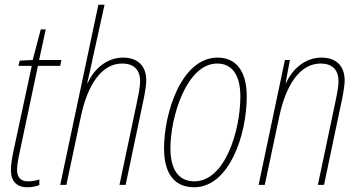

<svg xmlns="http://www.w3.org/2000/svg" viewBox="-20 -780 1513 810"><path d="M95 10C117 10 132 6 146 1V-23C134 -19 119 -15 98 -15C66 -15 52 -33 52 -64C52 -82 56 -107 63 -138L140 -502H234L239 -527H145L173 -656H152L118 -527L63 -524L58 -502H114L36 -139C30 -110 26 -82 26 -62C26 -16 50 10 95 10Z M234 0H260L320 -283C349 -425 410 -512 495 -512C542 -512 571 -488 571 -438C571 -409 563 -375 556 -341L484 0H510L580 -333C588 -369 597 -414 597 -441C597 -504 559 -537 499 -537C430 -537 376 -488 350 -430H348C356 -463 364 -499 371 -533L421 -760H395Z M799 10C946 10 1021 -209 1021 -373C1021 -480 976 -537 898 -537C744 -537 672 -301 672 -154C672 -45 718 10 799 10ZM800 -15C734 -15 699 -64 699 -154C699 -289 768 -512 896 -512C961 -512 994 -461 994 -373C994 -228 929 -15 800 -15Z M1071 0H1097L1157 -283C1186 -425 1247 -512 1333 -512C1379 -512 1408 -488 1408 -438C1408 -409 1400 -375 1393 -341L1321 0H1347L1417 -333C1425 -369 1434 -414 1434 -441C1434 -504 1396 -537 1336 -537C1267 -537 1213 -488 1187 -430H1185L1203 -527H1182Z"/></svg>

Font: Noto Sans Condensed Thin
Style: Italic
Weight: 100
Width: 3
Italic angle: -12°
Designer: Monotype Design Team
Foundry: Monotype Imaging Inc.
Version: Version 2.013